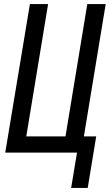

<svg xmlns="http://www.w3.org/2000/svg" viewBox="-20 -755 543 950"><path d="M332 175 361 0H6L128 -735H218L110 -80H304L412 -735H503L395 -80H456L414 175Z"/></svg>

Font: Iosevka SS04 Medium Oblique
Style: Regular
Weight: 500
Italic angle: -9°
Monospace: yes
Designer: Belleve Invis
Foundry: Belleve Invis
Version: Version 19.0.0; ttfautohint (v1.8.4)